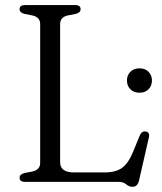

<svg xmlns="http://www.w3.org/2000/svg" viewBox="-20 -720 642 760"><path d="M280 -665 249 -659Q218 -652.5 218 -625V-78Q218 -37.5 272.5 -37.5H395Q438 -37.5 463.2 -55.5Q488.5 -73.5 508 -122L533.5 -184.5Q541.5 -202 556.5 -199.5Q574.5 -197 569 -174.5L530 -4Q524 19.5 504.5 19.5Q491 19.5 479.8 9.8Q468.5 0 450 0H79.5Q57.5 0 57.5 -16.5Q57.5 -30 77 -35L107.5 -41Q139 -47.5 139 -75V-625Q139 -652.5 107.5 -659L77 -665Q57.5 -670 57.5 -683.5Q57.5 -700 79.5 -700H277.5Q299 -700 299 -683.5Q299 -670 280 -665ZM532 -353Q509.5 -353 496 -366.8Q482.5 -380.5 482.5 -401.5Q482.5 -422 496 -435.8Q509.5 -449.5 532 -449.5Q554.5 -449.5 568 -435.8Q581.5 -422 581.5 -401.5Q581.5 -380.5 568 -366.8Q554.5 -353 532 -353Z"/></svg>

Font: Fraunces 9pt Soft Light
Style: Regular
Weight: 300
Version: Version 1.000;[0bf87f6ff]